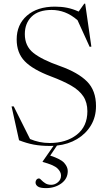

<svg xmlns="http://www.w3.org/2000/svg" viewBox="-20 -760 574 1013"><path d="M222.5 232.5Q192 232.5 179.8 224Q167.5 215.5 167.5 202.5Q167.5 194.5 172.5 188Q177.5 181.5 186.5 181.5Q190.5 181.5 198.2 190Q206 198.5 218.8 206.8Q231.5 215 250 215Q270 215 286 201.2Q302 187.5 302 166.5Q302 146.5 282.8 128.2Q263.5 110 205 94.5V92L262.5 9.5Q253 10 243.5 10Q195.5 10 157.5 2.8Q119.5 -4.5 80.5 -20L41 -198.5H52.5L138.5 -26.5Q162 -16.5 187.8 -11Q213.5 -5.5 242 -5.5Q329 -5.5 385 -49.2Q441 -93 441 -173Q441 -219.5 419.5 -251.8Q398 -284 355.2 -308.5Q312.5 -333 248.5 -357Q153 -393 110.5 -437Q68 -481 68 -552Q68 -630 122.2 -677.5Q176.5 -725 270 -725Q304.5 -725 334.2 -719Q364 -713 395 -699L424.5 -740.5H429.5L462 -514L453 -513L389 -653.5Q356 -682 322.2 -694.8Q288.5 -707.5 252 -707.5Q183 -707.5 147 -672.5Q111 -637.5 111 -580Q111 -517 156 -481Q201 -445 296.5 -411.5Q392 -377.5 439.2 -330Q486.5 -282.5 486.5 -200.5Q486.5 -143 459.8 -98.5Q433 -54 386.5 -26.2Q340 1.5 280.5 8L245 61Q301 79 319.2 100Q337.5 121 337.5 142.5Q337.5 183 303.5 207.8Q269.5 232.5 222.5 232.5Z"/></svg>

Font: Newsreader 72pt Light
Style: Regular
Weight: 300
Designer: Hugues Gentile
Foundry: Production Type
Version: Version 1.003; ttfautohint (v1.8.3)